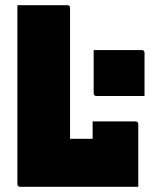

<svg xmlns="http://www.w3.org/2000/svg" viewBox="-20 -720 590 740"><path d="M341 -527H526Q537 -527 537 -516V-350H352Q341 -350 341 -361ZM58 0Q47 0 47 -11V-700H239Q250 -700 250 -689V-185H337V-252H502Q513 -252 513 -241V0Z"/></svg>

Font: Recursive Sn Lnr St Blk
Style: Regular
Weight: 900
Version: Version 1.079;hotconv 1.0.112;makeotfexe 2.5.65598; ttfautoh